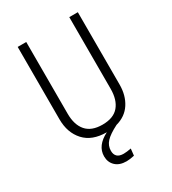

<svg xmlns="http://www.w3.org/2000/svg" viewBox="-214 -798 1012 1128"><g transform="rotate(-30 292.5 -234.0)"><path d="M496 -685V-194Q496 -121 462 -68.5Q428 -16 362 2Q305 31 281 57Q257 83 257 118Q257 143 271 156.5Q285 170 314 170Q335 170 365 164L360 210Q329 217 307 217Q259 217 232.5 191.5Q206 166 206 126Q206 54 291 11Q192 11 140 -46Q88 -103 88 -194V-685H146V-199Q146 -123 182 -81.5Q218 -40 292 -40Q367 -40 402.5 -82Q438 -124 438 -199V-685Z"/></g></svg>

Font: Fira Sans Condensed Light
Style: Regular
Weight: 300
Width: 3
Designer: bBox Type GmbH & Carrois Corporate GbR & Edenspiekermann AG
Foundry: bBox Type GmbH & Carrois Corporate GbR & Edenspiekermann AG
Version: Version 4.301